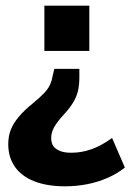

<svg xmlns="http://www.w3.org/2000/svg" viewBox="-20 -465 464 675"><path d="M208 190Q146 190 101 172.5Q56 155 32.5 121.5Q9 88 9 42Q9 14 18 -9Q27 -32 46.5 -55Q66 -78 97 -103Q121 -123 134.5 -137Q148 -151 155 -165.5Q162 -180 165 -198L171 -223H259V-190Q259 -171 255.5 -151.5Q252 -132 240.5 -110.5Q229 -89 205 -63Q181 -37 170.5 -18Q160 1 160 20Q160 38 167.5 48.5Q175 59 190.5 65.5Q206 72 230 72Q267 72 302 59.5Q337 47 374 20L419 124Q393 145 359 160Q325 175 287 182.5Q249 190 208 190ZM136 -286V-445H294V-286Z"/></svg>

Font: Nunito Sans 12pt ExtraLight
Style: Weight 830 Width 84 Optical size 12.0 YTLC 445
Weight: 830
Width: 4
Designer: Vernon Adams
Foundry: Vernon Adams
Version: Version 3.101;gftools[0.9.27]